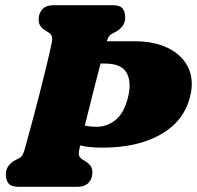

<svg xmlns="http://www.w3.org/2000/svg" viewBox="-20 -720 759 740"><path d="M285.5 -143.5Q282 -126 285.5 -118.5Q289 -111 296 -106.5L309.5 -98Q322.5 -90 329.2 -80.5Q336 -71 336 -55.5Q336 -31 321.2 -15.5Q306.5 0 279 0H51.5Q22.5 0 12.5 -13.5Q2.5 -27 2.5 -47Q2.5 -67.5 13.2 -81.2Q24 -95 37 -101.5L52 -109.5Q62 -114.5 66.5 -122Q71 -129.5 76.5 -149.5Q87 -187 101.5 -240.8Q116 -294.5 131 -353Q146 -411.5 159 -465.2Q172 -519 179.5 -556.5Q185.5 -583 169 -593.5L155.5 -602Q142.5 -610 135.8 -619.8Q129 -629.5 129 -644.5Q129 -669.5 143.8 -684.8Q158.5 -700 186 -700H413.5Q443 -700 452.8 -686.8Q462.5 -673.5 462.5 -653Q462.5 -633 451.8 -619.2Q441 -605.5 428 -598.5L413 -590.5Q403.5 -585.5 399.8 -580Q396 -574.5 391.5 -561H499.5Q576.5 -561 630.5 -533.5Q684.5 -506 706.8 -456.8Q729 -407.5 711.5 -343Q687 -251 598 -201Q509 -151 375.5 -151Q322 -151 289 -159.5Q286 -147.5 285.5 -143.5ZM352 -231.5Q391 -231 424 -256.5Q457 -282 472.5 -342Q488.5 -402 468.5 -438.5Q448.5 -475 385 -475H367.5Q352.5 -419 336.2 -353.5Q320 -288 307 -236Q326.5 -231.5 352 -231.5Z"/></svg>

Font: Fraunces 144pt S100 Black
Style: Italic
Weight: 900
Italic angle: -16°
Version: Version 1.000; ttfautohint (v1.8.3)